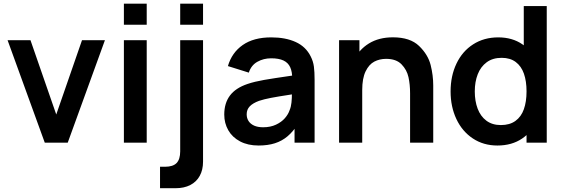

<svg xmlns="http://www.w3.org/2000/svg" viewBox="-20 -752 2972 1012"><path d="M216 0 20 -540H140.7L276.5 -148.5L412.2 -540H533L337 0Z M633 -621.8V-732.5H753.3V-621.8ZM633 0V-540H753.3V0Z M823.5 240V127H849.2Q892.1 127 911 107.1Q929.8 87.2 929.8 45.8V-540H1050.2V100Q1050.2 143.2 1032.9 174.8Q1015.6 206.4 983 223.2Q950.5 240 905.7 240ZM929.8 -621.8V-732.5H1050.2V-621.8Z M1343.2 15Q1286.4 15 1245.4 -6.7Q1204.4 -28.4 1183.2 -65.6Q1162 -102.8 1162 -148Q1162 -208.2 1191.8 -248.1Q1221.5 -288.1 1284.8 -309.5Q1321.7 -321.9 1371.8 -330.7Q1421.9 -339.4 1514.2 -352.7Q1526.6 -354.6 1539.2 -356.2Q1551.8 -357.9 1563.7 -359.8L1520.3 -335.7Q1520.6 -373.6 1509.6 -397.6Q1498.7 -421.6 1474.2 -433.1Q1449.7 -444.7 1409.3 -444.7Q1369.2 -444.7 1336.5 -426.3Q1303.8 -407.9 1291.5 -369.2L1181.3 -403.7Q1201.8 -474.4 1259.4 -514.7Q1317 -555 1409.7 -555Q1484.9 -555 1538.5 -530.6Q1592.1 -506.2 1617.7 -454.5Q1630.8 -428.8 1634.5 -401Q1638.2 -373.2 1638.2 -331.3V0H1532.5V-117.2L1550 -97.8Q1525.1 -58.6 1495.7 -33.7Q1466.3 -8.8 1428.9 3.1Q1391.5 15 1343.2 15ZM1367 -81.2Q1405.4 -81.2 1434.6 -94.9Q1463.8 -108.6 1481.5 -129Q1499.2 -149.4 1506.3 -170.7Q1513.9 -188.3 1516.3 -211.4Q1518.7 -234.4 1518.7 -261.5V-271.7L1555.7 -260.5L1512 -253.4Q1444.3 -243.1 1408 -236.1Q1371.7 -229.1 1345.5 -220.5Q1313.2 -208.6 1296.7 -191.8Q1280.2 -174.9 1280.2 -149.5Q1280.2 -129.3 1290.2 -113.9Q1300.2 -98.5 1319.6 -89.8Q1339.1 -81.2 1367 -81.2Z M2141.5 -260.2Q2141.5 -307 2133 -345.3Q2124.6 -383.7 2096.5 -412.8Q2068.5 -441.8 2015.3 -441.8Q1980.7 -441.8 1952.8 -427.2Q1925 -412.7 1907.1 -376Q1889.2 -339.3 1889.2 -277.5L1817.7 -308.2Q1817.7 -377.9 1844.7 -434Q1871.7 -490.2 1924.3 -522.8Q1977 -555.3 2051.2 -555.3Q2141.7 -555.3 2188.8 -509.8Q2236 -464.2 2249.8 -409.5Q2263.5 -354.8 2263.5 -301.5V0H2141.5ZM1767.2 0V-540H1874.5V-372.5H1889.2V0Z M2601.7 15Q2528.4 15 2472.3 -22.2Q2416.2 -59.4 2385.6 -124.4Q2355 -189.4 2355 -270.2Q2355 -351.9 2386 -416.8Q2416.9 -481.8 2474 -518.4Q2531.1 -555 2606.2 -555Q2680.9 -555 2734 -518.1Q2787.2 -481.2 2814.3 -416.8Q2841.5 -352.3 2841.5 -270.2Q2841.5 -187.8 2814 -123.3Q2786.4 -58.8 2732.3 -21.9Q2678.2 15 2601.7 15ZM2620 -92.8Q2666.9 -92.8 2697 -114.8Q2727.2 -136.7 2741.2 -176.3Q2755.3 -215.9 2755.3 -270.2Q2755.3 -324.2 2741.5 -363.7Q2727.6 -403.2 2698.3 -425.2Q2669 -447.2 2624.2 -447.2Q2577.1 -447.2 2545.4 -423.9Q2513.7 -400.6 2498.1 -360.6Q2482.5 -320.7 2482.5 -270.2Q2482.5 -219.2 2497.6 -179.2Q2512.7 -139.2 2543.5 -116Q2574.4 -92.8 2620 -92.8ZM2755.3 0V-379.2H2740.7V-720H2861.8V0Z"/></svg>

Font: Manrope
Style: Regular
Weight: 400
Designer: Mikhail Sharanda
Foundry: Mikhail Sharanda
Version: Version 4.503